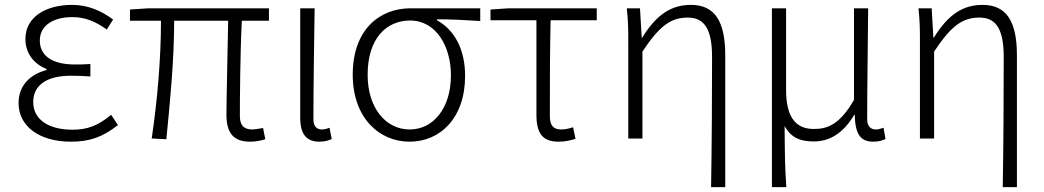

<svg xmlns="http://www.w3.org/2000/svg" viewBox="-20 -567 4274 786"><path d="M270 13C348 13 400 -6 463 -55L435 -97C381 -52 337 -36 277 -36C177 -36 116 -79 116 -149C116 -217 169 -257 271 -257C296 -257 319 -256 350 -254V-305C323 -303 307 -303 287 -303C185 -303 143 -345 143 -401C143 -466 203 -497 276 -497C328 -497 372 -479 417 -446L443 -487C395 -523 340 -547 275 -547C171 -547 84 -500 84 -407C84 -354 114 -307 170 -285V-280C111 -265 56 -223 56 -145C56 -50 141 13 270 13Z M1004 13C1030 13 1049 8 1066 3L1057 -43C1035 -39 1022 -37 1013 -37C978 -37 962 -54 962 -92C962 -155 963 -348 970 -482H1081V-533H587L512 -528V-482H639C639 -326 624 -154 601 0L661 3C676 -150 693 -322 693 -482H914C912 -352 907 -164 907 -98C907 -22 936 13 1004 13Z M1287 13C1310 13 1326 8 1338 2L1329 -44C1316 -39 1307 -37 1297 -37C1277 -37 1263 -50 1263 -78C1263 -225 1266 -379 1268 -533H1209V-85C1209 -19 1234 13 1287 13Z M1657 13C1782 13 1884 -84 1884 -256C1884 -365 1841 -444 1769 -484V-488C1830 -488 1884 -485 1946 -481V-533H1660C1537 -533 1424 -449 1424 -261C1424 -85 1532 13 1657 13ZM1657 -37C1560 -37 1485 -124 1485 -261C1485 -409 1561 -483 1659 -483C1766 -483 1826 -376 1826 -259C1826 -124 1754 -37 1657 -37Z M2267 13C2294 13 2320 7 2336 1L2326 -46C2311 -41 2293 -37 2277 -37C2245 -37 2231 -54 2231 -92C2231 -220 2231 -350 2234 -484H2423V-533H2062L1988 -528V-484H2176V-98C2176 -22 2200 13 2267 13Z M2891 199H2949V-341C2949 -478 2907 -547 2809 -547C2728 -547 2668 -508 2609 -413H2607L2600 -533H2546C2552 -479 2552 -438 2552 -395V0H2610V-356C2681 -463 2727 -495 2796 -495C2866 -495 2895 -444 2895 -333C2895 -165 2894 22 2891 199Z M3140 199H3199C3193 111 3193 66 3192 -51C3221 1 3261 12 3313 12C3376 12 3433 -22 3477 -97H3479C3481 -20 3501 13 3555 13C3577 13 3593 8 3605 2L3597 -44C3583 -39 3575 -37 3565 -37C3545 -37 3530 -50 3530 -78C3530 -225 3533 -379 3534 -533H3476V-158C3416 -54 3365 -39 3311 -39C3231 -39 3198 -97 3198 -199V-533H3140Z M4085 199H4143V-341C4143 -478 4101 -547 4003 -547C3922 -547 3862 -508 3803 -413H3801L3794 -533H3740C3746 -479 3746 -438 3746 -395V0H3804V-356C3875 -463 3921 -495 3990 -495C4060 -495 4089 -444 4089 -333C4089 -165 4088 22 4085 199Z"/></svg>

Font: Noto Sans T Chinese Light
Style: Regular
Weight: 300
Designer: Ryoko NISHIZUKA (kana & ideographs); Paul D. Hunt (Latin, Greek & Cyrillic); Wenlong ZHANG (bopomofo); Sandoll Communica
Foundry: Adobe Systems Incorporated
Version: Version 1.000;PS 1;hotconv 1.0.78;makeotf.lib2.5.61930